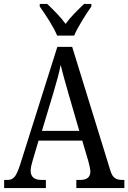

<svg xmlns="http://www.w3.org/2000/svg" viewBox="-20 -951 649 971"><path d="M269 -771H355C374 -816 415 -880 442 -918V-931H405C374 -901 337 -866 312 -830C286 -866 250 -901 219 -931H181V-918C208 -880 251 -816 269 -771ZM1 0H212V-41H190C152 -41 135 -58 135 -88C135 -103 141 -126 146 -142L175 -240H396L427 -135C432 -116 437 -95 437 -83C437 -56 420 -41 386 -41H366V0H609V-41H600C565 -41 549 -52 538 -89L345 -714H270L82 -119C61 -55 48 -41 16 -41H1ZM192 -289 251 -485C267 -538 279 -583 287 -623C296 -583 310 -535 327 -475L381 -289Z"/></svg>

Font: Noto Serif Bengali Condensed
Style: Regular
Weight: 400
Width: 3
Designer: Juan Bruce, Universal Thirst, Indian Type Foundry and the Monotype Design Team.
Foundry: Monotype Imaging Inc.
Version: Version 2.003